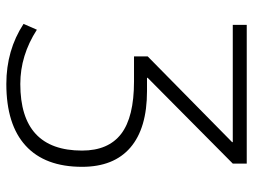

<svg xmlns="http://www.w3.org/2000/svg" viewBox="-114 -656 780 591"><g transform="rotate(90 275.5 -360.0)"><path d="M443 -223Q443 -304 391.5 -343.5Q340 -383 230 -383H153V-425L417 -685V-687H56V-730H483V-687L219 -425V-423H260Q374 -423 433.5 -372Q493 -321 493 -223Q493 -109 428 -49.5Q363 10 238 10Q134 10 53 -43L71 -84Q150 -33 238 -33Q443 -33 443 -223Z"/></g></svg>

Font: Mplus 1p Light
Style: Regular
Weight: 300
Version: Version 1.061